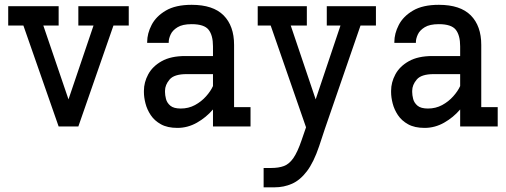

<svg xmlns="http://www.w3.org/2000/svg" viewBox="-20 -533 2133 809"><path d="M310.1 0H227.1L78.6 -425.3H14.6V-506.8H227.1V-425.3H162.6L268.6 -114.3L374 -425.3H310.1V-506.8H522.5V-425.3H458Z M727.5 5.9Q685.5 5.9 658.2 -9.3Q630.9 -24.4 615.2 -47.9Q599.6 -71.3 593 -97.2Q586.4 -123 586.4 -144.5V-150.4Q586.4 -186 604.5 -219.7Q622.6 -253.4 661.1 -275.1Q699.7 -296.9 760.7 -296.9H877.4V-337.9Q877.4 -384.3 858.9 -407.7Q840.3 -431.2 787.6 -431.2Q749 -431.2 728 -418.2Q707 -405.3 699 -387.7Q690.9 -370.1 690.9 -356V-352.5H600.1V-356Q600.1 -391.6 618.7 -427.7Q637.2 -463.9 678.5 -488.3Q719.7 -512.7 787.6 -512.7Q877.9 -512.7 922.1 -468.3Q966.3 -423.8 966.3 -343.8V-81.5H1035.6V0H877.4V-71.8Q848.6 -38.1 809.8 -16.1Q771 5.9 727.5 5.9ZM766.1 -220.7Q713.9 -220.7 694.6 -198Q675.3 -175.3 675.3 -150.4V-145Q675.3 -132.3 679.4 -116Q683.6 -99.6 697.8 -87.6Q711.9 -75.7 741.7 -75.7Q774.4 -75.7 801.5 -90.3Q828.6 -105 848.1 -127Q867.7 -148.9 877.4 -170.4V-220.7Z M1137.2 256.3H1090.8V174.8H1122.6Q1154.3 174.8 1176.5 166.5Q1198.7 158.2 1216.3 132.8Q1233.9 107.4 1251 57.1L1269.5 3.4L1120.6 -425.3H1065.9V-506.8H1272.9V-425.3H1205.1L1310.1 -114.3L1414.6 -425.3H1356.9V-506.8H1564V-425.3H1499L1349.1 9.3L1324.7 83Q1301.8 150.9 1273.2 188.5Q1244.6 226.1 1210.4 241.2Q1176.3 256.3 1137.2 256.3Z M1769 5.9Q1727.1 5.9 1699.7 -9.3Q1672.4 -24.4 1656.7 -47.9Q1641.1 -71.3 1634.5 -97.2Q1627.9 -123 1627.9 -144.5V-150.4Q1627.9 -186 1646 -219.7Q1664.1 -253.4 1702.6 -275.1Q1741.2 -296.9 1802.2 -296.9H1918.9V-337.9Q1918.9 -384.3 1900.4 -407.7Q1881.8 -431.2 1829.1 -431.2Q1790.5 -431.2 1769.5 -418.2Q1748.5 -405.3 1740.5 -387.7Q1732.4 -370.1 1732.4 -356V-352.5H1641.6V-356Q1641.6 -391.6 1660.2 -427.7Q1678.7 -463.9 1720 -488.3Q1761.2 -512.7 1829.1 -512.7Q1919.4 -512.7 1963.6 -468.3Q2007.8 -423.8 2007.8 -343.8V-81.5H2077.1V0H1918.9V-71.8Q1890.1 -38.1 1851.3 -16.1Q1812.5 5.9 1769 5.9ZM1807.6 -220.7Q1755.4 -220.7 1736.1 -198Q1716.8 -175.3 1716.8 -150.4V-145Q1716.8 -132.3 1720.9 -116Q1725.1 -99.6 1739.3 -87.6Q1753.4 -75.7 1783.2 -75.7Q1815.9 -75.7 1843 -90.3Q1870.1 -105 1889.6 -127Q1909.2 -148.9 1918.9 -170.4V-220.7Z"/></svg>

Font: Kay Pho Du SemiBold
Style: Regular
Weight: 600
Designer: Victor Gaultney, Khu Oo Reh
Foundry: SIL International
Version: Version 3.000